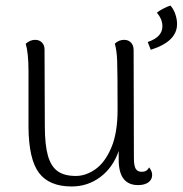

<svg xmlns="http://www.w3.org/2000/svg" viewBox="-20 -661 660 694"><path d="M530 -29Q530 -12 516.5 -2Q503 8 479 8Q409 8 409 -84V-115Q388 -55 342.5 -21Q297 13 239 13Q158 13 121 -36Q84 -85 83 -201V-404Q83 -469 73 -503Q89 -517 107 -517Q122 -517 131.5 -507.5Q141 -498 141 -482L142 -207Q142 -138 153 -99Q164 -60 188 -42.5Q212 -25 254 -25Q290 -25 324.5 -49Q359 -73 382 -126.5Q405 -180 405 -264Q405 -402 403.5 -441Q402 -480 395 -503Q409 -517 429 -517Q444 -517 453.5 -507Q463 -497 463 -480L464 -90Q464 -62 470.5 -51Q477 -40 493 -40Q511 -40 519 -56Q530 -42 530 -29ZM514 -509Q542 -519 554.5 -533Q567 -547 567 -566Q567 -592 547 -615Q555 -622 569.5 -629.5Q584 -637 596 -641Q607 -629 613.5 -610.5Q620 -592 620 -574Q620 -511 525 -481Z"/></svg>

Font: Arima Madurai Light
Style: Regular
Weight: 300
Designer: Joana Correia and Natanael Gama
Foundry: NDISCOVER
Version: Version 1.020